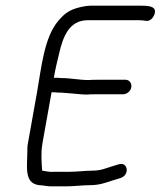

<svg xmlns="http://www.w3.org/2000/svg" viewBox="-20 -658 564 674"><path d="M176 -385H169C172 -401 175 -418 178 -430L187 -468C201 -530 223 -587 288 -587H469C478 -587 484 -586 491 -585C506 -582 517 -594 522 -607C532 -635 505 -638 476 -638H297C291 -638 284 -637 277 -636C233 -628 211 -617 184 -584C136 -527 126 -427 110 -334L78 -155C76 -145 76 -137 76 -129C76 -74 63 -15 117 -8C129 -8 150 -3 159 -4H216C241 -4 271 -8 296 -8C331 -8 351 -17 380 -26L403 -33C437 -44 429 -92 396 -81L373 -74C353 -68 334 -59 306 -59C280 -59 252 -55 225 -55H168C156 -53 136 -58 128 -59C126 -89 123 -119 129 -155L161 -334H166C171 -334 177 -334 183 -333C190 -333 197 -333 206 -332L231 -330C248 -329 266 -326 285 -326C293 -327 302 -327 313 -327H412C425 -327 439 -338 441 -352C443 -366 434 -378 421 -378H322C311 -378 301 -378 292 -377C258 -377 229 -384 194 -384H193C187 -385 181 -385 176 -385ZM285 -326Z"/></svg>

Font: Blanket
Style: LightObl
Weight: 300
Foundry: Cannot Into Space Fonts
Version: Version 0.9